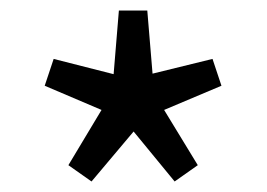

<svg xmlns="http://www.w3.org/2000/svg" viewBox="-20 -816 507 365"><path d="M154 -471 110 -502 173 -607 65 -653 82 -704 196 -675 206 -796H260L270 -676L384 -704L401 -653L292 -607L356 -502L312 -471L234 -566Z"/></svg>

Font: Noto Sans HK
Style: Regular
Weight: 400
Designer: Ryoko NISHIZUKA 西塚涼子 (kana, bopomofo & ideographs); Paul D. Hunt (Latin, Greek & Cyrillic); Sandoll Communications 산돌커뮤니
Foundry: Adobe
Version: Version 2.004-H2;hotconv 1.0.118;makeotfexe 2.5.65603